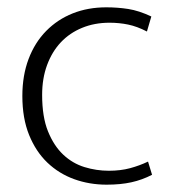

<svg xmlns="http://www.w3.org/2000/svg" viewBox="-20 -496 467 524"><path d="M277 -30Q309 -30 335 -37Q361 -44 384 -55L395 -19Q368 -5 338.5 1.5Q309 8 271 8Q224 8 182.5 -7Q141 -22 109.5 -52Q78 -82 59.5 -127.5Q41 -173 41 -234Q41 -290 58 -335Q75 -380 106 -411.5Q137 -443 178.5 -459.5Q220 -476 270 -476Q301 -476 330 -471.5Q359 -467 393 -451L381 -410Q354 -424 329.5 -429Q305 -434 279 -434Q238 -434 204 -420Q170 -406 146 -380.5Q122 -355 108.5 -318.5Q95 -282 95 -237Q95 -177 111 -137.5Q127 -98 152.5 -74Q178 -50 210.5 -40Q243 -30 277 -30Z"/></svg>

Font: Mukta Malar ExtraLight
Style: Regular
Weight: 275
Designer: Aadarsh Rajan, Girish Dalvi, Yashodeep Gholap
Foundry: Ek Type
Version: Version 2.538;PS 1.000;hotconv 16.6.51;makeotf.lib2.5.65220;